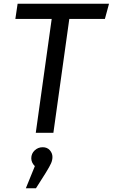

<svg xmlns="http://www.w3.org/2000/svg" viewBox="-20 -709 602 1025"><path d="M540 -608H350L265 0H171L256 -608H62L74 -689H562ZM260 129Q260 146 252.5 163Q245 180 224 214L172 296H118L166 178Q147 159 147 136Q147 111 165 94Q183 77 208 77Q232 77 246 93Q260 109 260 129Z"/></svg>

Font: FiraGO
Style: Italic
Weight: 400
Italic angle: -8°
Designer: bBox Type GmbH
Foundry: bBox Type GmbH
Version: Version 1.001